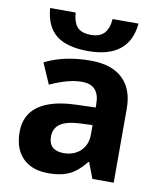

<svg xmlns="http://www.w3.org/2000/svg" viewBox="-86 -841 777 919"><g transform="rotate(10 302.0 -381.0)"><path d="M424.3 0 395 -76.7H391.1Q365.2 -43.9 339.1 -25.1Q313 -6.3 282 1.7Q251 9.8 209 9.8Q157.2 9.8 119.6 -10.5Q82 -30.8 62 -69.1Q42 -107.4 42 -160.6Q42 -244.6 104 -288.6Q166 -332.5 285.6 -336.4L380.4 -339.4V-355.5Q380.4 -402.3 359.1 -425.8Q337.9 -449.2 294.4 -449.2Q230 -449.2 140.6 -408.2L96.7 -508.8Q189.9 -556.2 319.3 -556.2Q420.4 -556.2 474.1 -505.6Q527.8 -455.1 527.8 -359.9V0ZM380.4 -208V-253.9L321.8 -251.5Q255.4 -248.5 224.6 -227.5Q193.8 -206.5 193.8 -164.6Q193.8 -131.8 212.4 -114.7Q231 -97.7 266.6 -97.7Q299.8 -97.7 325.7 -111.3Q351.6 -125 366 -149.9Q380.4 -174.8 380.4 -208ZM83 -770.5H207Q210.9 -720.7 231.9 -699.2Q252.9 -677.7 297.4 -677.7Q339.4 -677.7 361.1 -700.4Q382.8 -723.1 386.7 -770.5H512.7Q496.1 -599.1 296.9 -599.1Q193.4 -599.1 141.6 -640.6Q89.8 -682.1 83 -770.5Z"/></g></svg>

Font: Viking Open Sans
Style: Bold
Weight: 700
Foundry: Ascender Corporation
Version: Version 2.001